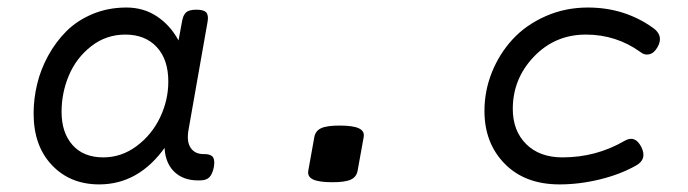

<svg xmlns="http://www.w3.org/2000/svg" viewBox="-20 -482 1839 513"><path d="M69.8 -178.7Q69.8 -92.3 118.7 -40.8Q167.5 10.7 245.1 10.7Q351.1 10.7 421.9 -89.8L419.4 -95.7Q419.4 -50.3 443.6 -25.1Q467.8 0 508.8 0H514.2Q530.8 0 539.1 -8.1Q547.4 -16.1 551.3 -35.2Q554.7 -54.2 548.8 -62.3Q543 -70.3 526.4 -70.3H523.9Q500.5 -70.3 489.3 -87.2Q478 -104 483.9 -136.2L534.7 -424.3Q537.6 -441.4 531 -448.7Q524.4 -456.1 505.4 -456.1H504.4Q485.4 -456.1 477.3 -449Q469.2 -441.9 466.3 -424.3L457 -374Q434.6 -415 398.9 -438.5Q363.3 -461.9 317.9 -461.9Q269 -461.9 227.5 -444.6Q186 -427.2 157.5 -398.7Q128.9 -370.1 108.6 -333Q88.4 -295.9 79.1 -256.8Q69.8 -217.8 69.8 -178.7ZM429.7 -264.2Q429.7 -214.4 407.7 -168.2Q385.7 -122.1 345.2 -91.8Q304.7 -61.5 255.9 -61.5Q203.1 -61.5 173.8 -94.5Q144.5 -127.4 144.5 -183.1Q144.5 -234.4 164.3 -281Q184.1 -327.6 223.9 -358.6Q263.7 -389.6 314.9 -389.6Q367.7 -389.6 398.7 -356.4Q429.7 -323.2 429.7 -264.2Z M819.8 -115.7 803.7 -25.9Q800.8 -9.8 816.7 -2.4Q832.5 4.9 868.2 4.9Q902.3 4.9 917.5 -2.2Q932.6 -9.3 935.5 -25.9L951.7 -115.7Q954.6 -131.8 938.7 -139.2Q922.9 -146.5 887.2 -146.5Q853 -146.5 837.9 -139.4Q822.8 -132.3 819.8 -115.7Z M1274.4 -185.5Q1274.4 -99.6 1328.6 -44.4Q1382.8 10.7 1475.1 10.7Q1528.3 10.7 1583 -2.7Q1637.7 -16.1 1679.2 -39.6Q1710 -56.6 1693.4 -89.4Q1676.8 -122.1 1648.4 -105.5Q1572.8 -61.5 1482.9 -61.5Q1421.4 -61.5 1385.7 -97.2Q1350.1 -132.8 1350.1 -190.9Q1350.1 -271.5 1406.5 -330.6Q1462.9 -389.6 1545.4 -389.6Q1626.5 -389.6 1691.4 -342.8Q1702.1 -334 1714.8 -336.9Q1727.5 -339.8 1736.8 -356Q1754.4 -386.7 1724.6 -407.7Q1648.4 -461.9 1550.8 -461.9Q1490.2 -461.9 1437.7 -438.7Q1385.3 -415.5 1349.9 -377.2Q1314.5 -338.9 1294.4 -289.1Q1274.4 -239.3 1274.4 -185.5Z"/></svg>

Font: Courier Prime Code
Style: Italic
Weight: 400
Italic angle: -10°
Designer: Alan Dague-Greene
Foundry: Quote-Unquote Apps
Version: Version 3.18